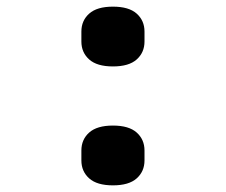

<svg xmlns="http://www.w3.org/2000/svg" viewBox="-20 -547 680 578"><path d="M225 -64V-94Q225 -127 248.5 -148Q272 -169 320 -169Q368 -169 391.5 -148Q415 -127 415 -94V-64Q415 -31 391.5 -10Q368 11 320 11Q272 11 248.5 -10Q225 -31 225 -64ZM225 -422V-452Q225 -485 248.5 -506Q272 -527 320 -527Q368 -527 391.5 -506Q415 -485 415 -452V-422Q415 -389 391.5 -368Q368 -347 320 -347Q272 -347 248.5 -368Q225 -389 225 -422Z"/></svg>

Font: Writer SemiBold
Style: Regular
Weight: 600
Monospace: yes
Designer: Mike Abbink, Paul van der Laan, Pieter van Rosmalen
Foundry: Bold Monday
Version: Version 2.001 2020